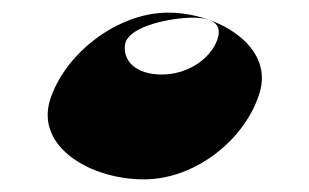

<svg xmlns="http://www.w3.org/2000/svg" viewBox="-20 -736 490 304"><path d="M59 -577C37 -504 122 -452 208 -452C290 -452 369 -516 391 -589C414 -663 325 -716 246 -716C166 -716 82 -651 59 -577ZM178 -666C184 -696 254 -708 285 -708C318 -708 335 -697 322 -668C309 -640 275 -618 236 -618C196 -618 174 -639 178 -666Z"/></svg>

Font: Drag You Down
Style: Regular
Weight: 400
Designer: Robert Jablonski
Foundry: Cannot Into Space Fonts
Version: Version 0.97